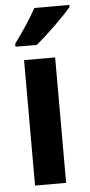

<svg xmlns="http://www.w3.org/2000/svg" viewBox="-55 -798 388 831"><g transform="rotate(-5 139.5 -383.0)"><path d="M279 -766H127C103 -721 64 -664 31 -619V-606H124C171 -645 248 -719 279 -757ZM198 0V-545H63V0Z"/></g></svg>

Font: Noto Sans Display SemiCondensed
Style: Bold
Weight: 700
Width: 4
Designer: Monotype Design Team
Foundry: Monotype Imaging Inc.
Version: Version 1.900